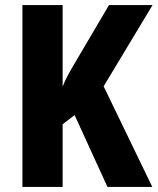

<svg xmlns="http://www.w3.org/2000/svg" viewBox="-20 -734 619 754"><path d="M578 0 387 -395 579 -714H408L276 -490C255 -455 237 -423 226 -394V-714H68V0H226V-246L273 -282L402 0Z"/></svg>

Font: Noto Sans Lao Looped Condensed ExtraBold
Style: Regular
Weight: 800
Width: 3
Designer: Mark Frömberg, Ben Mitchell
Foundry: The Fontpad Ltd
Version: Version 1.002